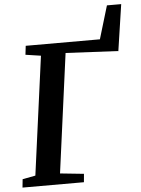

<svg xmlns="http://www.w3.org/2000/svg" viewBox="-60 -965 741 1012"><g transform="rotate(-5 310.0 -459.0)"><path d="M17.5 0 22 -44 90.5 -57 175 -684 94 -696 99.5 -743H492L544.5 -918H620L583.5 -673L305.5 -687L221 -57L346.5 -44L342.5 0Z"/></g></svg>

Font: Merriweather 20pt SemiBold
Style: Italic
Weight: 600
Italic angle: -7.8°
Version: Version 2.101